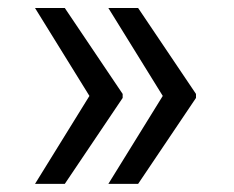

<svg xmlns="http://www.w3.org/2000/svg" viewBox="-20 -534 580 476"><path d="M66.8 -78.1 201.7 -296.2 66.8 -514.2H140.6L284.1 -301.1V-291.2L140.6 -78.1ZM248.6 -78.1 383.5 -296.2 248.6 -514.2H322.4L465.9 -301.1V-291.2L322.4 -78.1Z"/></svg>

Font: Inter Zeller
Style: Regular
Weight: 400
Designer: Rasmus Andersson; Joe Bland
Foundry: zeller
Version: Version 3.015;git-dec3a8cb1